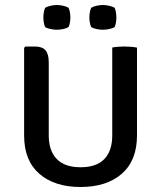

<svg xmlns="http://www.w3.org/2000/svg" viewBox="-20 -735 644 768"><path d="M528 -193Q528 -93 467.2 -40Q406.5 13 302 13Q198 13 137.2 -40Q76.5 -93 76.5 -193V-543.5L81.5 -549H119Q149 -549 162 -533.8Q175 -518.5 175 -485.5V-193.5Q175 -132 207 -99Q239 -66 302 -66Q366 -66 397.5 -99Q429 -132 429 -193.5V-545Q440 -547 453 -548Q466 -549 477 -549Q488 -549 502.2 -548Q516.5 -547 528 -544.5ZM153.5 -665.5Q153.5 -674.5 155.2 -685.2Q157 -696 160.5 -704Q169 -709 182.5 -712Q196 -715 207.5 -715Q219 -715 232.5 -712Q246 -709 254 -704Q258 -696 259.8 -685.2Q261.5 -674.5 261.5 -665.5Q261.5 -656 259.8 -645.2Q258 -634.5 254 -626.5Q246 -621.5 232.5 -618.8Q219 -616 207.5 -616Q196 -616 182.5 -618.8Q169 -621.5 160.5 -626.5Q157 -634.5 155.2 -645.2Q153.5 -656 153.5 -665.5ZM337.5 -665.5Q337.5 -674.5 339.2 -685.2Q341 -696 345 -704Q353 -709 366.5 -712Q380 -715 391.5 -715Q403 -715 416.5 -712Q430 -709 438.5 -704Q442 -696 443.8 -685.2Q445.5 -674.5 445.5 -665.5Q445.5 -656 443.8 -645.2Q442 -634.5 438.5 -626.5Q430 -621.5 416.5 -618.8Q403 -616 391.5 -616Q380 -616 366.5 -618.8Q353 -621.5 345 -626.5Q341 -634.5 339.2 -645.2Q337.5 -656 337.5 -665.5Z"/></svg>

Font: Signika Negative SC
Style: Regular
Weight: 400
Designer: Anna Giedryś
Foundry: Anna Giedryś
Version: Version 2.000; ttfautohint (v1.8.3) -l 8 -r 50 -G 200 -x 9 -